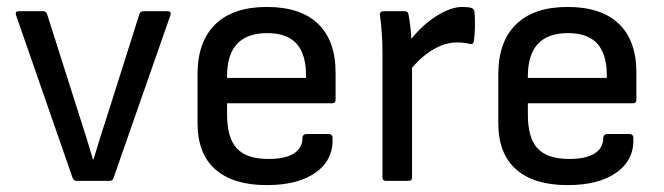

<svg xmlns="http://www.w3.org/2000/svg" viewBox="-20 -520 1909 552"><path d="M201.2 0Q191.9 0 189 -7.8L25.9 -477.1Q22.9 -487.8 34.2 -487.8H103Q112.3 -487.8 115.2 -480L204.1 -200.2Q229.5 -123 247.1 -62H249Q264.6 -115.7 292 -199.2L380.9 -480Q383.8 -487.8 393.1 -487.8H461.9Q473.1 -487.8 470.2 -477.1L306.2 -7.8Q303.7 0 293.9 0Z M747.1 12.2Q650.4 12.2 599.1 -33Q547.9 -78.1 547.9 -166V-306.2Q547.9 -400.4 599.1 -450.2Q650.4 -500 747.1 -500Q843.8 -500 894.3 -451.7Q944.8 -403.3 944.8 -311V-232.9Q944.8 -223.1 935.1 -223.1H632.8V-190.9Q632.8 -123.5 660.9 -93.3Q689 -63 752 -63Q799.3 -63 824.5 -78.6Q849.6 -94.2 849.6 -124Q849.6 -128.9 853 -131.8Q856.4 -134.8 860.8 -134.8H925.8Q934.1 -134.8 936 -126Q939.9 -62 888.9 -24.9Q837.9 12.2 747.1 12.2ZM632.8 -295.9H859.9V-301.8Q859.9 -364.7 832.3 -394.8Q804.7 -424.8 748 -424.8Q632.8 -424.8 632.8 -300.8Z M1089.4 0Q1079.6 0 1079.6 -9.8V-369.1Q1079.6 -422.9 1072.3 -477.1Q1071.8 -481.9 1074.7 -484.9Q1077.6 -487.8 1082.5 -487.8H1143.6Q1152.8 -487.8 1154.3 -479Q1161.1 -442.4 1162.6 -408.2Q1194.3 -448.2 1235.1 -474.1Q1275.9 -500 1308.6 -500Q1326.7 -500 1335.4 -497.1Q1342.8 -494.6 1344.2 -486.8Q1347.7 -438.5 1342.3 -401.9Q1340.8 -390.6 1329.6 -394Q1314.5 -397.9 1293.5 -397.9Q1260.7 -397.9 1226.8 -378.4Q1192.9 -358.9 1164.6 -325.2V-9.8Q1164.6 0 1154.3 0Z M1611.8 12.2Q1515.1 12.2 1463.9 -33Q1412.6 -78.1 1412.6 -166V-306.2Q1412.6 -400.4 1463.9 -450.2Q1515.1 -500 1611.8 -500Q1708.5 -500 1759 -451.7Q1809.6 -403.3 1809.6 -311V-232.9Q1809.6 -223.1 1799.8 -223.1H1497.6V-190.9Q1497.6 -123.5 1525.6 -93.3Q1553.7 -63 1616.7 -63Q1664.1 -63 1689.2 -78.6Q1714.4 -94.2 1714.4 -124Q1714.4 -128.9 1717.8 -131.8Q1721.2 -134.8 1725.6 -134.8H1790.5Q1798.8 -134.8 1800.8 -126Q1804.7 -62 1753.7 -24.9Q1702.6 12.2 1611.8 12.2ZM1497.6 -295.9H1724.6V-301.8Q1724.6 -364.7 1697 -394.8Q1669.4 -424.8 1612.8 -424.8Q1497.6 -424.8 1497.6 -300.8Z"/></svg>

Font: Sofia Sans
Style: Regular
Weight: 400
Designer: Botio Nikoltchev, Ani Petrova
Foundry: lettersoup
Version: Version 4.100